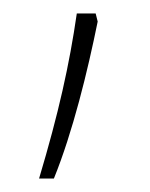

<svg xmlns="http://www.w3.org/2000/svg" viewBox="-20 -136 223 285"><path d="M122 -116H94C83 -40 67 32 38 129H60C88 60 110 -30 125 -104Z"/></svg>

Font: Noto Sans Arabic UI Th
Style: Regular
Weight: 100
Designer: Monotype Design Team, Nadine Chahine and Nizar Qandah
Foundry: Monotype Imaging Inc.
Version: Version 2.010